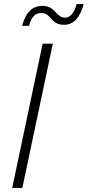

<svg xmlns="http://www.w3.org/2000/svg" viewBox="-20 -925 432 945"><path d="M295 -803C344 -803 374 -840 392 -905H357C344 -858 324 -838 300 -838C283 -838 272 -846 256 -863C236 -885 219 -896 188 -896C139 -896 106 -863 89 -798H123C135 -844 155 -861 183 -861C203 -861 215 -853 231 -834C249 -813 267 -803 295 -803ZM40 0H90L240 -710H190Z"/></svg>

Font: Geist ExtraLight
Style: Italic
Weight: 200
Italic angle: -12°
Designer: Basement.studio, Andrés Briganti, Mateo Zaragoza
Foundry: Basement.studio, Vercel, Andrés Briganti, Guido Ferreyra, Mateo Zaragoza
Version: Version 1.500